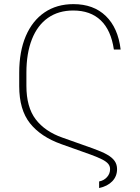

<svg xmlns="http://www.w3.org/2000/svg" viewBox="-20 -737 686 941"><path d="M519.5 91.8Q519.5 77.1 510.5 66.2Q501.5 55.2 481.2 44.7Q460.9 34.2 423.8 20.5L281.2 -30.3Q179.7 -66.4 127 -132.8Q74.2 -199.2 74.2 -314.5V-380.9Q74.2 -484.4 106.4 -560.1Q138.7 -635.7 198.5 -676.3Q258.3 -716.8 339.8 -716.8Q438.5 -716.8 498.5 -658.7Q558.6 -600.6 571.3 -494.1H538.1Q524.4 -588.9 473.9 -637.2Q423.3 -685.5 338.9 -685.5Q266.6 -685.5 215.1 -649.4Q163.6 -613.3 136.5 -544.7Q109.4 -476.1 109.4 -380.9V-316.4Q109.4 -211.9 155 -152.1Q200.7 -92.3 286.1 -62.5L434.6 -9.8Q478.5 5.9 504.2 20.3Q529.8 34.7 541.7 51.8Q553.7 68.8 553.7 91.8Q553.7 127 530.3 151.4Q506.8 175.8 465.8 184.6V152.3Q489.3 147.9 504.4 131.1Q519.5 114.3 519.5 91.8Z"/></svg>

Font: Pretendard JP Thin
Style: Regular
Weight: 100
Designer: Base glyphs from Inter by Rasmus Andersson; Hangeul glyphs from Noto Sans CJK(Source Han Sans) by Jang Soo-young and Kan
Foundry: Kil Hyung-jin
Version: Version 1.309